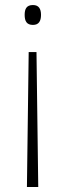

<svg xmlns="http://www.w3.org/2000/svg" viewBox="-20 -555 261 763"><path d="M143 -496C143 -520 134 -535 111 -535C85 -535 78 -519 78 -496C78 -471 86 -456 111 -456C134 -456 143 -471 143 -496ZM94 -348 87 188H132L125 -348Z"/></svg>

Font: Noto Sans SemiCondensed ExtraLight
Style: Regular
Weight: 200
Width: 4
Designer: Monotype Design Team
Foundry: Monotype Imaging Inc.
Version: Version 2.013